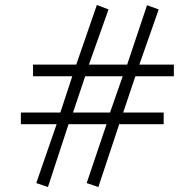

<svg xmlns="http://www.w3.org/2000/svg" viewBox="-20 -730 785 773"><path d="M64 -230V-277H223L271 -423H113V-470H287L370 -710L417 -692L338 -470H492L572 -709L619 -692L541 -470H680V-423H525L476 -277H639V-230H460L376 23L329 7L409 -230H256L173 23L126 7L208 -230ZM274 -277H423L474 -423H323Z"/></svg>

Font: Khartiya
Style: Regular
Weight: 500
Version: Version 1.0.1